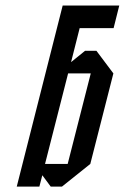

<svg xmlns="http://www.w3.org/2000/svg" viewBox="-20 -687 459 707"><path d="M145.8 -83.3H229.2L314.2 -416.7H230.8ZM273.3 -583.3 241.7 -458.3 293.3 -500H335L397.5 -416.7L312.5 -83.3L208.3 0H166.7L135.8 -41.7L125 0H41.7L210.8 -666.7H419.2L398.3 -583.3Z"/></svg>

Font: Yulong
Style: Italic
Weight: 400
Italic angle: -14.25°
Designer: GGBotNet
Foundry: f0n7.com
Version: 1.00